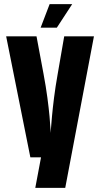

<svg xmlns="http://www.w3.org/2000/svg" viewBox="-20 -767 488 936"><path d="M293 -590H438L298 149H152L180 0H128L10 -590H158L192 -408Q204 -344 211 -291Q218 -238 221.5 -199.5Q225 -161 226 -140Q227 -119 227 -119Q227 -119 228.5 -140.5Q230 -162 233.5 -200.5Q237 -239 243.5 -291Q250 -343 261 -405ZM222 -747H332L257 -632H178Z"/></svg>

Font: Khand Variable Light
Style: Regular
Weight: 300
Designer: Satya Rajpurohit
Foundry: Indian Type Foundry
Version: Version 3.000